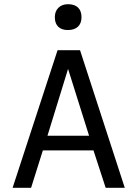

<svg xmlns="http://www.w3.org/2000/svg" viewBox="-20 -894 654 914"><path d="M184 -178 128 0H40L254 -655H361L574 0H483L425 -178ZM304 -566 206 -248H404ZM368 -812Q368 -783 351 -767Q334 -751 303 -751Q273 -751 257 -767Q241 -783 241 -812Q241 -840 258 -857Q275 -874 304 -874Q335 -874 351.5 -858Q368 -842 368 -812Z"/></svg>

Font: Intel One Mono
Style: Regular
Weight: 400
Monospace: yes
Designer: Fred Shallcrass
Foundry: Frere-Jones Type LLC
Version: Version 1.400;hotconv 1.1.0;makeotfexe 2.6.0;FJTRelease1.4